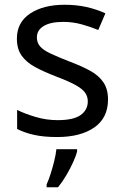

<svg xmlns="http://www.w3.org/2000/svg" viewBox="-20 -566 519 807"><path d="M434 -148Q434 -70 376 -30Q318 10 220 10Q164 10 123.5 1Q83 -8 52 -24V-104Q84 -88 129.5 -74.5Q175 -61 222 -61Q289 -61 319 -82.5Q349 -104 349 -140Q349 -160 338 -176Q327 -192 298.5 -208Q270 -224 217 -244Q165 -264 128 -284Q91 -304 71 -332Q51 -360 51 -404Q51 -472 106.5 -509Q162 -546 252 -546Q301 -546 343.5 -536.5Q386 -527 423 -510L393 -440Q359 -454 322 -464Q285 -474 246 -474Q192 -474 163.5 -456.5Q135 -439 135 -409Q135 -387 148 -371.5Q161 -356 191.5 -341.5Q222 -327 273 -307Q324 -288 360 -268Q396 -248 415 -219.5Q434 -191 434 -148ZM304 70Q300 88 287.5 115.5Q275 143 258.5 171Q242 199 224 221H176V209Q184 192 192.5 165.5Q201 139 208 110.5Q215 82 217 61H304Z"/></svg>

Font: Noto Sans Kharoshthi
Style: Regular
Weight: 400
Designer: Monotype Design Team
Foundry: Monotype Imaging Inc.
Version: Version 2.004; ttfautohint (v1.8.4.7-5d5b)